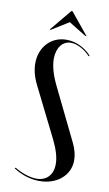

<svg xmlns="http://www.w3.org/2000/svg" viewBox="-95 -900 545 957"><g transform="rotate(10 177.0 -422.0)"><path d="M95 -743H101L188 -797L276 -743H282L192 -853H186ZM242 -88C242 -33 210 0 159 0C126 0 85 -14 48 -36L44 -32C85 -5 131 9 176 9C264 9 329 -46 329 -122C329 -149 322 -177 308 -206L176 -477C153 -525 141 -567 141 -604C141 -660 170 -697 212 -697C243 -697 283 -676 310 -646L314 -650C280 -687 234 -708 187 -708C110 -708 54 -648 54 -566C54 -533 63 -497 81 -461L207 -208C230 -161 242 -122 242 -88Z"/></g></svg>

Font: Moniqa SemBd Display
Style: Regular
Weight: 600
Designer: Rajesh Rajput
Foundry: Rajesh Rajput
Version: Version 1.000